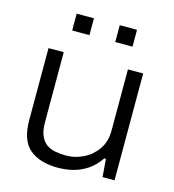

<svg xmlns="http://www.w3.org/2000/svg" viewBox="-109 -810 827 913"><g transform="rotate(15 305.0 -353.5)"><path d="M259 12Q169 12 119 -30Q69 -72 69 -172V-526H144V-183Q144 -142 154.5 -116.5Q165 -91 183.5 -77.5Q202 -64 227 -59Q252 -54 281 -54Q326 -54 367 -74.5Q408 -95 434 -133Q460 -171 460 -223V-526H535V0H476L469 -88H461Q435 -50 402 -28Q369 -6 332.5 3Q296 12 259 12ZM156 -636V-719H241V-636ZM368 -636V-719H453V-636Z"/></g></svg>

Font: Archivo SemiExpanded Light
Style: Regular
Weight: 300
Width: 6
Designer: Hector Gatti
Foundry: Omnibus-Type
Version: Version 2.001